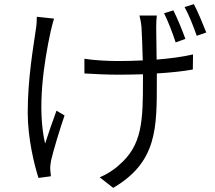

<svg xmlns="http://www.w3.org/2000/svg" viewBox="-20 -838 1040 928"><path d="M241 -748 158 -757C158 -740 157 -715 153 -694C141 -610 114 -457 114 -294C114 -169 146 -40 166 22L226 14C225 4 224 -9 223 -18C222 -30 224 -49 227 -63C238 -111 269 -213 292 -280L253 -303C234 -251 212 -188 198 -144C158 -315 192 -535 225 -687C229 -705 236 -731 241 -748ZM818 -788 773 -774C792 -736 815 -677 829 -633L876 -650C862 -690 836 -752 818 -788ZM917 -818 872 -804C893 -767 915 -710 931 -665L977 -681C961 -722 936 -782 917 -818ZM388 -554V-483C430 -480 503 -477 552 -477C591 -477 631 -478 671 -479V-450C671 -254 668 -136 555 -40C531 -17 492 7 462 19L527 70C741 -55 738 -221 738 -450V-483C802 -487 863 -493 912 -502L913 -575C862 -563 800 -555 737 -550L735 -706C735 -728 736 -748 738 -763H654C658 -748 662 -728 664 -705C666 -680 668 -610 670 -546C630 -544 590 -543 551 -543C497 -543 431 -547 388 -554Z"/></svg>

Font: Noto Sans KR DemiLight
Style: Regular
Weight: 350
Designer: Ryoko NISHIZUKA 西塚涼子 (kana, bopomofo & ideographs); Paul D. Hunt (Latin, Greek & Cyrillic); Sandoll Communications 산돌커뮤니
Foundry: Adobe
Version: Version 2.004;hotconv 1.0.118;makeotfexe 2.5.65603